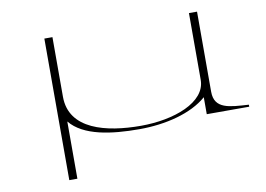

<svg xmlns="http://www.w3.org/2000/svg" viewBox="-75 -617 1297 935"><g transform="rotate(-10 573.5 -150.0)"><path d="M236 -205V-500H196V200H236V-83C301 -3 438 15 576 15C705 15 835 -17 911 -84V0H1121V-10C1027 -16 951 -17 951 -104V-500H911V-170C911 -58 749 0 586 0C414 0 236 -43 236 -205Z"/></g></svg>

Font: Sprat Extended Thin
Style: Regular
Weight: 100
Width: 9
Designer: Ethan Nakache
Foundry: Collletttivo
Version: Version 2.000;Glyphs 3.2 (3217)